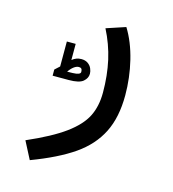

<svg xmlns="http://www.w3.org/2000/svg" viewBox="-108 -589 815 902"><g transform="rotate(15 300.0 -138.0)"><path d="M369 -172.5Q369 -256 352.8 -328.5Q336.5 -401 302 -468L395.5 -499Q433.5 -437.5 453.5 -355Q473.5 -272.5 473.5 -187.5Q473.5 -80 436 -5.5Q398.5 69 322 122Q245.5 175 119 222.5L75 137.5Q192 86.5 255.5 40Q319 -6.5 344 -56.2Q369 -106 369 -172.5ZM143 -239.5V-361H186V-282.5Q206 -299 231 -299Q250 -299 262.8 -290Q275.5 -281 281.2 -267.8Q287 -254.5 287 -242.5Q287 -221 268 -204.8Q249 -188.5 198.5 -188.5H120V-218.5ZM245.5 -240.5Q245.5 -251 241.5 -255.5Q237.5 -260 229 -260Q217.5 -260 204.8 -250.5Q192 -241 181 -224.5L207.5 -225Q245.5 -226 245.5 -240.5Z"/></g></svg>

Font: JuliaMono Medium
Style: Italic
Weight: 500
Italic angle: -9°
Monospace: yes
Designer: cormullion
Foundry: corm
Version: Version 0.054; ttfautohint (v1.8.4)